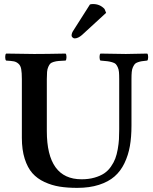

<svg xmlns="http://www.w3.org/2000/svg" viewBox="-20 -909 748 939"><path d="M209 -522V-268.1Q209 -32.2 378.9 -32.2Q414.1 -32.2 442.1 -40.3Q470.2 -48.3 489.3 -61Q508.3 -73.7 522.2 -93.5Q536.1 -113.3 543.7 -133.3Q551.3 -153.3 555.9 -179.7Q560.5 -206.1 561.8 -227.8Q563 -249.5 563 -276.9V-522Q563 -543.5 561.8 -556.9Q560.5 -570.3 555.7 -580.6Q550.8 -590.8 545.9 -595.9Q541 -601.1 528.3 -604.7Q515.6 -608.4 504.9 -609.6Q494.1 -610.8 471.2 -612.8Q466.8 -617.2 466.8 -629.9Q466.8 -642.6 471.2 -647Q563 -645 595.2 -645Q622.1 -645 700.2 -647Q704.6 -642.6 704.6 -629.9Q704.6 -617.2 700.2 -612.8Q682.1 -610.8 673.6 -609.6Q665 -608.4 654.3 -604.7Q643.6 -601.1 639.2 -595.7Q634.8 -590.3 630.1 -580.6Q625.5 -570.8 624.3 -556.9Q623 -543 623 -522V-294.9Q623 -239.3 615.2 -194.6Q607.4 -149.9 588.6 -110.8Q569.8 -71.8 540 -45.9Q510.3 -20 464.1 -5.1Q418 9.8 357.9 9.8Q309.6 9.8 271.5 3.7Q233.4 -2.4 197.8 -18.8Q162.1 -35.2 138.4 -62Q114.7 -88.9 100.8 -132.6Q86.9 -176.3 86.9 -234.9V-522Q86.9 -553.7 83.7 -571Q80.6 -588.4 70.3 -597.4Q60.1 -606.4 47.9 -608.9Q35.6 -611.3 9.8 -612.8Q5.4 -617.2 5.4 -629.9Q5.4 -642.6 9.8 -647Q101.6 -645 147 -645Q205.1 -645 300.8 -647Q305.2 -642.6 305.2 -629.9Q305.2 -617.2 300.8 -612.8Q278.8 -611.8 266.8 -610.8Q254.9 -609.9 242.9 -606.4Q231 -603 225.8 -597.7Q220.7 -592.3 216.1 -581.8Q211.4 -571.3 210.2 -557.4Q209 -543.5 209 -522ZM419.9 -887.2Q425.8 -889.2 435.1 -889.2Q468.8 -889.2 491.2 -865.2L499 -846.2L380.9 -737.8Q361.8 -721.2 345.2 -721.2Q339.8 -721.2 335 -725.6Q330.1 -730 330.1 -734.9Q330.1 -747.1 338.9 -759.8Z"/></svg>

Font: Common Serif SemiBold
Style: Regular
Weight: 600
Designer: Philipp H. Poll, Khaled Hosny
Foundry: Stefan Peev, Context Ltd.
Version: Version 1.026